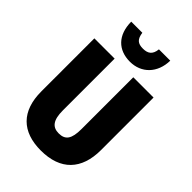

<svg xmlns="http://www.w3.org/2000/svg" viewBox="-273 -1062 1186 1186"><g transform="rotate(45 319.5 -469.0)"><path d="M490 -948H391C386 -897 359 -881 318 -881C273 -881 253 -898 246 -948H149C150 -831 216 -767 318 -767C417 -767 488 -838 490 -948ZM578 -255V-714H401V-262C401 -175 377 -143 320 -143C266 -143 238 -176 238 -261V-714H61V-251C61 -79 152 10 317 10C488 10 578 -85 578 -255Z"/></g></svg>

Font: Noto Sans Devanagari UI Condensed Black
Style: Regular
Weight: 900
Width: 3
Designer: Jelle Bosma - Monotype Design Team
Foundry: Monotype Imaging Inc.
Version: Version 2.004